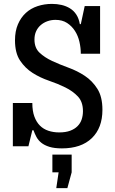

<svg xmlns="http://www.w3.org/2000/svg" viewBox="-20 -751 593 986"><path d="M298 11Q259 11 233.5 3Q208 -5 192 -18Q176 -31 167 -48Q158 -65 152 -82H146L126 0H46V-222H146Q146 -181 156.5 -152.5Q167 -124 185 -106Q203 -88 228.5 -79.5Q254 -71 284 -71Q317 -71 340 -79.5Q363 -88 378 -103Q393 -118 399.5 -138Q406 -158 406 -180Q406 -228 380 -255.5Q354 -283 315.5 -302Q277 -321 231.5 -336.5Q186 -352 147.5 -376.5Q109 -401 83 -440Q57 -479 57 -544Q57 -591 72 -626Q87 -661 112.5 -684.5Q138 -708 173 -719.5Q208 -731 247 -731Q273 -731 296.5 -725.5Q320 -720 339.5 -708Q359 -696 372 -676Q385 -656 390 -627H395L415 -720H494V-475H395Q395 -505 388 -536Q381 -567 365 -592Q349 -617 324.5 -633Q300 -649 265 -649Q243 -649 223.5 -642Q204 -635 189 -622Q174 -609 165.5 -590.5Q157 -572 157 -548Q157 -505 183 -480.5Q209 -456 247.5 -438Q286 -420 331.5 -403.5Q377 -387 415.5 -361.5Q454 -336 480 -295Q506 -254 506 -187Q506 -94 451.5 -41.5Q397 11 298 11ZM249 43H348V134L326 215H269L281 134H249Z"/></svg>

Font: Hermeneus One
Style: Regular
Weight: 400
Designer: Rodrigo Fuenzalida, Pablo Impallari
Foundry: Pablo Impallari, Rodrigo Fuenzalida
Version: Version 1.002; ttfautohint (v0.93) -l 8 -r 50 -G 200 -x 14 -